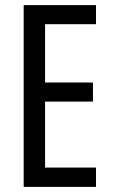

<svg xmlns="http://www.w3.org/2000/svg" viewBox="-20 -734 442 754"><path d="M357 0V-76H157V-335H345V-410H157V-639H357V-714H73V0Z"/></svg>

Font: Noto Sans Myanmar UI ExtraCondensed
Style: Regular
Weight: 400
Width: 2
Designer: Monotype Design Team
Foundry: Monotype Imaging Inc.
Version: Version 2.103